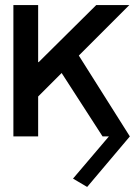

<svg xmlns="http://www.w3.org/2000/svg" viewBox="-20 -540 551 760"><path d="M131 -520V-294H133L361 -520H492L292 -320L494 0L325 200L269 167L411 0H386L224 -251L131 -158V0H33V-520Z"/></svg>

Font: Non Bureau
Style: Regular
Weight: 400
Designer: Jona Saucedo
Foundry: Non Foundry
Version: Version 1.000; ttfautohint (v1.8.4)